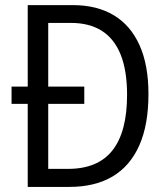

<svg xmlns="http://www.w3.org/2000/svg" viewBox="-20 -734 659 754"><path d="M266.1 -713.9Q360.4 -713.9 426.5 -674.3Q492.7 -634.8 527.8 -556.9Q563 -479 563 -364.7Q563 -244.1 527.1 -163.1Q491.2 -82 422.1 -41Q353 0 252.4 0H88.9V-326.2H25.4V-394H88.9V-713.9ZM258.8 -644H169.4V-394H311V-326.2H169.4V-70.8H247.1Q364.7 -70.8 421.9 -143.8Q479 -216.8 479 -361.3Q479 -456.1 454.1 -518.8Q429.2 -581.5 380.1 -612.8Q331.1 -644 258.8 -644Z"/></svg>

Font: Open Sans SemiCondensed
Style: Regular
Weight: 400
Width: 4
Designer: Monotype Design Team
Foundry: Monotype Imaging Inc.
Version: Version 3.000